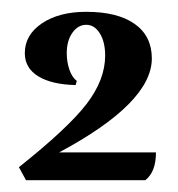

<svg xmlns="http://www.w3.org/2000/svg" viewBox="-20 -492 301 325"><path d="M126 -472Q179 -472 208 -451.5Q237 -431 237 -393Q237 -318 80 -234H244Q244 -201 226 -187H24L12 -209Q95 -275 126.5 -316Q158 -357 158 -398Q158 -421 149 -435.5Q140 -450 126 -450Q112 -450 102.5 -436.5Q93 -423 93 -402Q93 -387 97.5 -374Q102 -361 110 -355L108 -348Q67 -349 44.5 -363Q22 -377 22 -402Q22 -433 51 -452.5Q80 -472 126 -472Z"/></svg>

Font: Katibeh
Style: Regular
Weight: 400
Designer: Arabic design by Kourosh Beigpour, Latin design by Eduardo Tunni, engineering by Lasse Fister
Version: Version 1.0010g